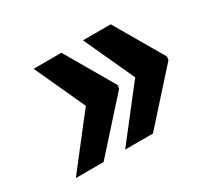

<svg xmlns="http://www.w3.org/2000/svg" viewBox="-91 -579 690 647"><g transform="rotate(-30 254.5 -256.0)"><path d="M38 -61H146L315 -249L317 -262L207 -451H99L189 -255ZM230 -61H338L507 -249L509 -262L399 -451H291L381 -255Z"/></g></svg>

Font: Aerodynamic
Style: BdObl
Weight: 500
Designer: Google
Version: Version 2.000980; 2014